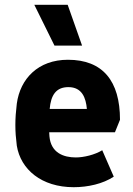

<svg xmlns="http://www.w3.org/2000/svg" viewBox="-20 -770 556 800"><path d="M287 10C346 10 409 -4 454 -34L406 -144C375 -125 329 -114 296 -114C245 -114 192 -133 186 -202C186 -208 185 -213 185 -219H459L480 -271C480 -433 408 -521 263 -521C139 -521 64 -442 50 -338C46 -305 44 -277 44 -249C44 -221 46 -195 50 -163C66 -64 153 10 287 10ZM322 -580 262 -750H123L207 -580ZM187 -316C192 -373 213 -407 265 -407C322 -407 338 -362 342 -316Z"/></svg>

Font: Finlandica
Style: Bold
Weight: 700
Designer: Niklas Ekholm, Juho Hiilivirta, Jaakko Suomalainen
Foundry: Helsinki Type Studio
Version: Version 2.000;Glyphs 3.2 (3202)